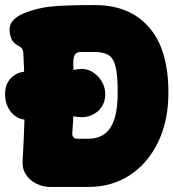

<svg xmlns="http://www.w3.org/2000/svg" viewBox="-75 -712 684 757"><path d="M-55 -341Q-55 -381 -30.5 -405.5Q-6 -430 34 -430Q86 -430 135 -431Q184 -432 233 -439Q261 -444 285.5 -430.5Q310 -417 325 -393Q340 -369 340 -341V-339Q340 -311 325 -289.5Q310 -268 285.5 -257.5Q261 -247 233 -251Q185 -258 137.5 -253Q90 -248 42 -241Q14 -237 -8 -250Q-30 -263 -42.5 -287Q-55 -311 -55 -339ZM123 25Q94 25 68 12Q42 -1 27 -24Q12 -47 14 -77Q19 -160 21 -227Q23 -294 22 -359.5Q21 -425 17 -503Q16 -517 9.5 -523Q3 -529 -6 -533.5Q-15 -538 -23.5 -548Q-32 -558 -36 -580Q-41 -610 -26 -628.5Q-11 -647 16.5 -658.5Q44 -670 73 -677Q96 -683 124 -686Q152 -689 193.5 -690.5Q235 -692 299 -692Q436 -692 512.5 -604.5Q589 -517 589 -347Q589 -236 548.5 -152Q508 -68 437 -21.5Q366 25 274 25ZM210 -188Q209 -178 214 -171.5Q219 -165 229 -165H274Q310 -165 336 -183Q362 -201 375.5 -241Q389 -281 389 -347Q389 -414 381 -448Q373 -482 353.5 -494.5Q334 -507 299 -507H244Q225 -507 219 -494Q213 -481 214 -458.5Q215 -436 215 -408Q215 -394 215 -358.5Q215 -323 214.5 -277.5Q214 -232 210 -188Z"/></svg>

Font: Winky Sans Black
Style: Regular
Weight: 900
Designer: Simon Atzbach
Foundry: typofactur
Version: Version 1.205